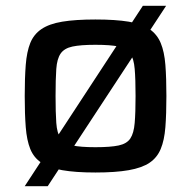

<svg xmlns="http://www.w3.org/2000/svg" viewBox="-20 -585 657 660"><path d="M65 55 471 -565H551L144 55ZM308 8Q239 8 194 0Q149 -8 122.5 -25.5Q96 -43 84 -73Q72 -103 68.5 -148Q65 -193 65 -255Q65 -317 68.5 -362Q72 -407 84 -437Q96 -467 122.5 -485Q149 -503 194 -510.5Q239 -518 308 -518Q377 -518 422.5 -510.5Q468 -503 494 -485Q520 -467 532.5 -437Q545 -407 548.5 -362Q552 -317 552 -255Q552 -193 548.5 -148Q545 -103 532.5 -73Q520 -43 494 -25.5Q468 -8 422.5 0Q377 8 308 8ZM308 -79Q360 -79 388 -85Q416 -91 428 -109Q440 -127 443 -162.5Q446 -198 446 -255Q446 -313 443 -348Q440 -383 428 -401Q416 -419 388 -425Q360 -431 308 -431Q257 -431 229 -425Q201 -419 188.5 -401Q176 -383 173.5 -348Q171 -313 171 -255Q171 -198 173.5 -162.5Q176 -127 188.5 -109Q201 -91 229 -85Q257 -79 308 -79Z"/></svg>

Font: Saira SemiExpanded Medium
Style: Regular
Weight: 500
Width: 6
Designer: Hector Gatti with collaboration of the Omnibus-Type team
Foundry: Omnibus-Type
Version: Version 1.101